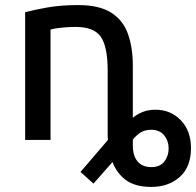

<svg xmlns="http://www.w3.org/2000/svg" viewBox="-20 -551 772 756"><path d="M576 185Q513 185 476.5 158.5Q440 132 423 87L348 172L297 126L405 0Q404 -8 404 -14Q404 -20 404 -27V-272Q404 -367 377 -406Q350 -445 278 -445Q245 -445 217.5 -441.5Q190 -438 179 -435V0H79V-503Q113 -512 166 -521.5Q219 -531 288 -531Q371 -531 418 -501Q465 -471 484 -417Q503 -363 503 -292V-87Q519 -101 541.5 -110Q564 -119 592 -119Q652 -119 692 -77.5Q732 -36 732 32Q732 107 687.5 146Q643 185 576 185ZM576 107Q610 107 627 85Q644 63 644 34Q644 4 626.5 -18Q609 -40 575 -40Q551 -40 534 -29.5Q517 -19 503 -1V22Q503 63 522 85Q541 107 576 107Z"/></svg>

Font: Ubuntu Sans Medium
Style: Regular
Weight: 500
Designer: Dalton Maag Ltd
Foundry: Dalton Maag Ltd
Version: Version 1.006; ttfautohint (v1.8.4.7-5d5b)